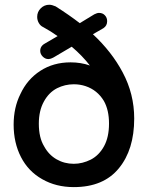

<svg xmlns="http://www.w3.org/2000/svg" viewBox="-20 -764 619 804"><path d="M415 -341.3Q387.7 -386.7 338.4 -403.3Q314.9 -411.1 289.1 -411.1Q252 -411.1 218.8 -394.5Q184.1 -376.5 163.6 -338.4Q142.6 -300.3 142.6 -246.1Q142.6 -187 165 -150.9Q184.1 -115.7 216.8 -96.9Q249.5 -78.1 289.1 -78.1Q325.2 -78.1 360.4 -95.7Q395 -113.8 415.8 -151.9Q436.5 -189.9 436.5 -246.6Q436.5 -303.2 415 -341.3ZM356.4 -489.7Q324.2 -531.2 280.3 -568.4L204.1 -523.4Q195.3 -519 190.7 -517.8Q186 -516.6 182.6 -516.6Q169.4 -516.6 158.9 -527.1Q148.4 -537.6 148.4 -551.3Q148.4 -564.9 157.7 -574.2Q162.1 -578.6 168.5 -582L221.2 -612.8Q193.4 -632.8 161.1 -650.4Q149.9 -655.3 142.8 -667.2Q135.7 -679.2 135.7 -693.4Q135.7 -714.4 150.6 -729.2Q165.5 -744.1 186.5 -744.1Q197.3 -744.1 212.9 -737.3Q270.5 -700.7 314 -667L375 -704.1Q386.7 -710 394.5 -710Q410.2 -710 419.4 -699.7Q428.7 -689.9 428.7 -675.3Q428.7 -656.2 413.1 -646L369.1 -620.6Q448.2 -546.9 493.7 -460.9Q542 -370.6 542 -267.6Q542 -137.7 478 -59.6Q413.6 19.5 289.1 19.5Q214.4 19.5 156.7 -13.7Q98.6 -46.4 67.9 -106.2Q37.1 -166 37.1 -242.2Q37.1 -313.5 65.4 -370.1Q93.8 -431.6 148.7 -467.3Q203.6 -502.9 275.4 -502.9Q318.8 -502.9 356.4 -489.7Z"/></svg>

Font: YuPearl-SemiBold
Style: SemiBold
Weight: 600
Designer: Max Yao
Foundry: Max-Everyday
Version: Version 1.011; ttfautohint (v1.8.3)